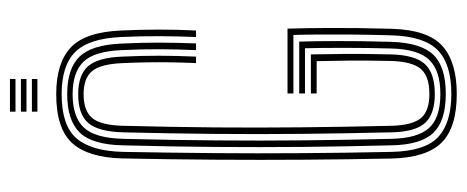

<svg xmlns="http://www.w3.org/2000/svg" viewBox="-299 -642 948 390"><g transform="rotate(-90 175.0 -447.0)"><path d="M179.2 6.8Q111 6.8 80.4 -23.9Q49.8 -54.5 48 -125.2Q46.2 -214.5 45.6 -303.1Q45 -391.8 45.6 -483.2Q46.2 -574.8 48.2 -672.5Q50 -741.8 79.2 -774.2Q108.5 -806.8 178.8 -806.8Q242 -806.8 273.4 -777.4Q304.8 -748 308 -675.8Q309.8 -638.2 309.9 -600.2Q310 -562.2 308 -522.8H294.8Q296.2 -555.8 296.5 -594.2Q296.8 -632.8 294.8 -675Q291.8 -741.2 264.1 -768.5Q236.5 -795.8 178.8 -795.8Q115.2 -795.8 89.2 -765.9Q63.2 -736 61.5 -672Q59.8 -579 59 -488.6Q58.2 -398.2 58.9 -308.1Q59.5 -218 61.5 -125.2Q63 -57.5 91.8 -30.9Q120.5 -4.2 179.2 -4.2Q239.8 -4.2 268 -31.8Q296.2 -59.2 298.2 -125.2Q299.5 -167.5 299.8 -203.9Q300 -240.2 299.9 -270.8Q299.8 -301.2 299 -325H180.2V-337H311.8Q313 -301.5 313.2 -249.9Q313.5 -198.2 311.5 -124.8Q309.2 -51.5 276.6 -22.4Q244 6.8 179.2 6.8ZM179.2 -15.5Q124.8 -15.5 100.4 -40.5Q76 -65.5 74.8 -125.5Q72.5 -217.8 71.6 -305.4Q70.8 -393 71.5 -482.9Q72.2 -572.8 74.8 -671.8Q76.2 -734 100.9 -759.2Q125.5 -784.5 178.8 -784.5Q230.5 -784.5 254.8 -759.6Q279 -734.8 281.5 -674.2Q283.5 -634.2 283.4 -597Q283.2 -559.8 281.8 -522.8H268.2Q269.8 -560.5 270 -597.2Q270.2 -634 268.2 -673.5Q266 -729 244.8 -751.2Q223.5 -773.5 178.8 -773.5Q132.5 -773.5 111 -750.8Q89.5 -728 88 -671.2Q85.5 -571.8 84.8 -481.6Q84 -391.5 84.9 -304.1Q85.8 -216.8 88 -125.8Q89.2 -72.2 110.1 -49.4Q131 -26.5 179.2 -26.5Q226.2 -26.5 248.1 -48.8Q270 -71 271.5 -126.2Q272.8 -173.5 272.8 -222Q272.8 -270.5 272 -301.5H180.2V-313.2H285.5Q286.5 -282.2 286.6 -236.9Q286.8 -191.5 285 -125.8Q283 -65.8 258.6 -40.6Q234.2 -15.5 179.2 -15.5ZM179.2 -37.8Q138.2 -37.8 120.2 -57.6Q102.2 -77.5 101.2 -126.2Q99 -218.5 98.1 -306.4Q97.2 -394.2 98 -483.9Q98.8 -573.5 101.2 -670.8Q102.5 -720.8 120 -741.5Q137.5 -762.2 178.8 -762.2Q217.8 -762.2 235.4 -742.2Q253 -722.2 255 -673Q256.8 -633.2 256.8 -598.1Q256.8 -563 255 -522.8H241.8Q243 -549.2 243.4 -573.4Q243.8 -597.5 243.4 -621.5Q243 -645.5 241.8 -671.8Q240 -716.5 225.6 -733.9Q211.2 -751.2 178.8 -751.2Q144.8 -751.2 130.1 -733.5Q115.5 -715.8 114.5 -670.5Q112 -574 111.2 -485.5Q110.5 -397 111.4 -309.2Q112.2 -221.5 114.5 -126.5Q115.5 -83.8 129.9 -66.2Q144.2 -48.8 179.2 -48.8Q215 -48.8 230 -66.2Q245 -83.8 246.2 -127.2Q247.2 -173 246.9 -212.6Q246.5 -252.2 245.8 -277.8H180.2V-289.5H259.5Q260 -266.2 260.4 -224Q260.8 -181.8 259.5 -126.8Q258.2 -77.8 239.8 -57.8Q221.2 -37.8 179.2 -37.8ZM143.2 -889.5V-900.8H209.5V-889.5ZM143.2 -845V-856.2H209.5V-845ZM143.2 -867.2V-878.5H209.5V-867.2Z"/></g></svg>

Font: Big Shoulders Inline Display Thin
Style: Regular
Weight: 400
Version: Version 2.002